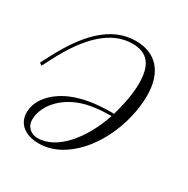

<svg xmlns="http://www.w3.org/2000/svg" viewBox="-187 -946 1103 1125"><g transform="rotate(30 364.5 -383.0)"><path d="M416.5 -785.6C246.1 -785.6 123.5 -646.5 23.4 -455.1L-8.3 -394.5L8.3 -382.8L39.6 -443.4C142.6 -643.6 263.2 -761.7 406.7 -761.7C509.3 -761.7 555.7 -702.1 555.7 -578.1C555.7 -522.9 546.4 -454.1 517.6 -351.1C512.2 -351.6 506.3 -351.6 499.5 -351.6C398.9 -351.6 309.6 -338.4 235.8 -306.2C132.8 -261.2 69.8 -183.6 69.8 -104C69.8 -23.9 132.8 20 221.2 20C403.8 20 561.5 -168.9 613.8 -390.1C625.5 -439.5 632.3 -491.7 632.3 -538.6C632.3 -701.7 548.8 -785.6 416.5 -785.6ZM199.7 -3.9C159.7 -3.9 119.1 -30.3 119.1 -82.5C119.1 -157.7 173.3 -238.8 266.6 -286.1C331.1 -318.8 407.2 -332.5 511.7 -332.5C449.7 -149.4 331.1 -3.9 199.7 -3.9Z"/></g></svg>

Font: Petit Formal Script
Style: Regular
Weight: 400
Designer: Pablo Impallari, Brenda Gallo, Rodrigo Fuenzalida
Foundry: Pablo Impallari, Brenda Gallo, Rodrigo Fuenzalida
Version: Version 1.001